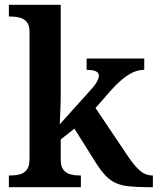

<svg xmlns="http://www.w3.org/2000/svg" viewBox="-20 -780 657 800"><path d="M17 0V-49H28Q45 -49 62.5 -53.5Q80 -58 91.5 -72.5Q103 -87 103 -117V-647Q103 -675 91.5 -688.5Q80 -702 62.5 -706.5Q45 -711 28 -711H17V-760H233V-376Q233 -358 232 -332.5Q231 -307 230 -286Q229 -265 229 -262L354 -401Q377 -426 384.5 -440.5Q392 -455 392 -465Q392 -489 341 -489V-536H581V-489Q547 -489 513 -467Q479 -445 440 -401L378 -330L511 -132Q538 -91 562 -70Q586 -49 614 -49H617V0H603Q553 0 519 -3.5Q485 -7 462 -17.5Q439 -28 420 -48Q401 -68 380 -101L290 -244L233 -199V-115Q233 -86 244.5 -72Q256 -58 273.5 -53.5Q291 -49 308 -49H317V0Z"/></svg>

Font: Noto Serif Telugu SemiBold
Style: Regular
Weight: 600
Designer: Jelle Bosma - Monotype Design Team
Foundry: Monotype Imaging Inc.
Version: Version 2.005; ttfautohint (v1.8.4.7-5d5b)